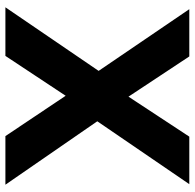

<svg xmlns="http://www.w3.org/2000/svg" viewBox="-25 -696 721 711"><g transform="rotate(90 335.5 -340.5)"><path d="M189 -681 355 -430H321L486 -681H662L416 -321L410 -368L664 0H484L310 -260H359L187 0H7L258 -368L259 -321L14 -681Z"/></g></svg>

Font: Gabarito
Style: Bold
Weight: 700
Designer: Leandro Assis / Alvaro Franca / Felipe Casaprima
Foundry: Naipe Foundry
Version: Version 1.000